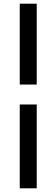

<svg xmlns="http://www.w3.org/2000/svg" viewBox="-20 -770 299 1040"><path d="M87 -312V-750H179V-312ZM87 250V-204H179V250Z"/></svg>

Font: Source Sans 3 ExtraBold
Style: Italic
Weight: 800
Italic angle: -11°
Version: Version 3.052;hotconv 1.1.0;makeotfexe 2.6.0